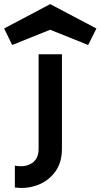

<svg xmlns="http://www.w3.org/2000/svg" viewBox="-132 -735 487 930"><path d="M-60 67Q-12 77 21.5 56Q55 35 55 -14V-472H168V-14Q168 53 135 97.5Q102 142 49.5 161.5Q-3 181 -60 173ZM111 -715 335 -597 295 -517 111 -591 -73 -517 -112 -597Z"/></svg>

Font: Lil Grotesk Bold
Style: Regular
Weight: 700
Designer: Bastien Sozeau
Foundry: NBR — Bastien Sozeau
Version: Version 4.002; ttfautohint (v1.8.4.7-5d5b)